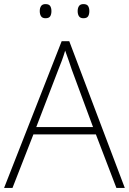

<svg xmlns="http://www.w3.org/2000/svg" viewBox="-20 -917 630 937"><path d="M548 0 448 -261H143L41 0H0L281 -716H318L589 0ZM330 -578Q325 -595 316 -619.5Q307 -644 298 -670Q291 -646 282 -621.5Q273 -597 265 -578L157 -297H434ZM174 -863Q174 -878 180.5 -887.5Q187 -897 202 -897Q219 -897 225 -887.5Q231 -878 231 -863Q231 -847 225 -837.5Q219 -828 202 -828Q187 -828 180.5 -837.5Q174 -847 174 -863ZM359 -863Q359 -878 365.5 -887.5Q372 -897 387 -897Q404 -897 410 -887.5Q416 -878 416 -863Q416 -847 410 -837.5Q404 -828 387 -828Q372 -828 365.5 -837.5Q359 -847 359 -863Z"/></svg>

Font: Noto Sans Arabic UI XLt
Style: Regular
Weight: 200
Designer: Monotype Design Team, Nadine Chahine and Nizar Qandah
Foundry: Monotype Imaging Inc.
Version: Version 2.010; ttfautohint (v1.8.4.7-5d5b)